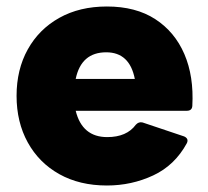

<svg xmlns="http://www.w3.org/2000/svg" viewBox="-20 -561 640 591"><path d="M309 10Q225 10 162.5 -25Q100 -60 65.5 -122.5Q31 -185 31 -266Q31 -347 65.5 -409Q100 -471 162.5 -506Q225 -541 309 -541Q398 -541 458 -502Q518 -463 547.5 -394.5Q577 -326 572 -235Q571 -220 555 -220H213Q233 -139 310 -139Q370 -139 398 -177Q407 -187 419 -184L547 -141Q562 -134 555 -120Q518 -52 451.5 -21Q385 10 309 10ZM307 -400Q230 -400 213 -318H395Q379 -400 307 -400Z"/></svg>

Font: LINE Seed Sans App ExtraBold
Style: Regular
Weight: 800
Designer: LINE VX Design & Dalton Maag Ltd & Sandoll Inc
Foundry: Dalton Maag Ltd
Version: Version 1.003